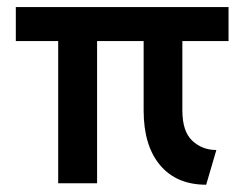

<svg xmlns="http://www.w3.org/2000/svg" viewBox="-20 -504 665 528"><path d="M140 0V-391H23.5V-484.5H608.5V-391H481.5V-200.5Q481.5 -142.5 508.8 -117Q536 -91.5 575 -91.5L547 4Q465.5 4 420.2 -49.8Q375 -103.5 375 -200.5V-391H247V0Z"/></svg>

Font: Karla SemiBold
Style: Regular
Weight: 600
Designer: Jonathan Pinhorn
Version: Version 2.004; ttfautohint (v1.8.4.7-5d5b);gftools[0.9.33]